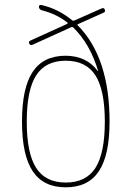

<svg xmlns="http://www.w3.org/2000/svg" viewBox="-20 -759 540 788"><path d="M371.6 -69.8Q410.2 -129.9 410.2 -259.8Q410.2 -389.6 371.6 -449.7Q333 -509.8 250 -509.8Q167 -509.8 128.4 -449.7Q89.8 -389.6 89.8 -259.8Q89.8 -129.9 128.4 -69.8Q167 -9.8 250 -9.8Q333 -9.8 371.6 -69.8ZM380.9 -467.8 382.8 -466.8V-467.8Q349.6 -579.1 280.3 -646.5Q277.3 -649.4 272.5 -647.5L113.3 -575.2Q104.5 -571.3 100.1 -580.1Q95.7 -588.9 105.5 -592.8L255.9 -661.1Q257.8 -662.1 257.8 -664.1Q257.8 -666 255.9 -667Q210.9 -702.1 151.4 -716.8Q140.6 -720.7 139.6 -730.5Q139.6 -740.2 150.4 -738.3Q219.7 -722.7 277.3 -674.8Q279.3 -672.9 285.2 -674.8L397.5 -724.6Q406.2 -728.5 410.2 -719.7Q414.1 -710.9 405.3 -707L300.8 -660.2Q295.9 -658.2 299.8 -654.3Q429.7 -522.5 429.7 -259.8Q429.7 -122.1 385.7 -56.2Q341.8 9.8 250 9.8Q158.2 9.8 114.3 -56.2Q70.3 -122.1 70.3 -260.3Q70.3 -398.4 114.3 -464.4Q158.2 -530.3 250 -530.3Q335.9 -529.3 380.9 -467.8Z"/></svg>

Font: Rounded-X Mgen+ 1m thin
Style: Regular
Weight: 100
Designer: [Source Han Sans]
Ryoko NISHIZUKA  (kana & ideographs); Paul D. Hunt (Latin, Greek & Cyrillic); Wenlong ZHANG  (bopomofo
Version: Version 1.059.20150602